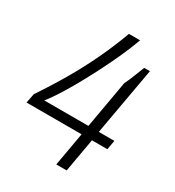

<svg xmlns="http://www.w3.org/2000/svg" viewBox="-170 -798 816 897"><g transform="rotate(30 238.0 -349.0)"><path d="M272 0 304 -181H7L17 -232Q69 -309 113 -384.5Q157 -460 194 -538Q231 -616 261 -698H321Q301 -642 274 -583.5Q247 -525 218 -469Q189 -413 161.5 -365Q134 -317 111 -282.5Q88 -248 74 -231H312L357 -487Q363 -499 369.5 -514Q376 -529 381.5 -543.5Q387 -558 392.5 -571.5Q398 -585 402 -596H433L368 -231H452L443 -181H360L328 0Z"/></g></svg>

Font: Archivo SemiCondensed ExtraLight
Style: Italic
Weight: 250
Width: 4
Italic angle: -10°
Designer: Hector Gatti
Foundry: Omnibus-Type
Version: Version 2.001